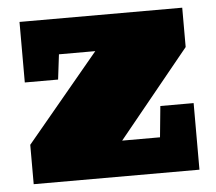

<svg xmlns="http://www.w3.org/2000/svg" viewBox="-43 -570 695 617"><g transform="rotate(-5 304.0 -261.5)"><path d="M41.5 0V-127L275.9 -408.7H158.7L148.9 -328.1H41.5V-523.4H566.4V-396.5L336.9 -114.7H459L468.8 -214.8H576.2V0Z"/></g></svg>

Font: Bevan
Style: Regular
Weight: 400
Designer: Vernon Adams
Foundry: Vernon Adams
Version: Version 2.100; ttfautohint (v1.8.3)